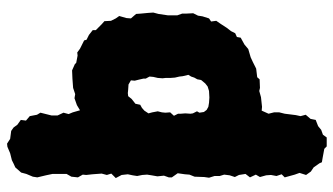

<svg xmlns="http://www.w3.org/2000/svg" viewBox="-226 -528 969 558"><g transform="rotate(-90 259.0 -249.5)"><path d="M105 208 78 203 66 201 63 194 51 177 39 169 29 155 35 136 30 122 22 93 31 84 26 69 29 53 28 39 23 21 30 9 22 -8 32 -21 29 -40 23 -52 28 -67 30 -83 26 -96V-111L21 -127L23 -141L24 -169L30 -184L31 -197L34 -218L22 -235V-244L27 -258L25 -277L28 -294L30 -307L29 -321L26 -336L28 -349L31 -363L29 -381L20 -398L33 -411L29 -424L33 -439L31 -466L29 -484L30 -494L22 -508L24 -527L32 -541V-552V-582L28 -601L22 -626L24 -639L32 -658L36 -673L51 -690L62 -695L72 -700L92 -705L111 -713L120 -714L134 -705L157 -702L167 -695L175 -684L189 -674L187 -659L200 -648L204 -627L210 -617L202 -585V-567L210 -550L206 -535L211 -523L217 -502L232 -511L252 -518L264 -516L282 -522L309 -524L333 -525L351 -517L355 -513L376 -509L385 -510L396 -502L420 -490L422 -483L436 -476L450 -465V-456L467 -439L476 -431L477 -412L484 -398L491 -388L485 -367L484 -354L497 -339L498 -325L500 -304L501 -289L497 -274L493 -247V-219L498 -205V-193L499 -173L492 -159L490 -146L484 -127L475 -121L477 -106L468 -93L457 -76L447 -63L441 -51L430 -46L428 -35L408 -24L395 -13L371 -6L358 0L346 6L338 10L313 13L307 20L282 21L273 19L255 24L227 27L216 26L207 46L211 62V77L207 93L203 125L200 139L204 154L192 168L189 183L171 190L160 199L146 204L138 215H112ZM273 -127 286 -131 295 -138 305 -150 307 -161 312 -170 315 -179 320 -187 316 -204 315 -213 312 -226 311 -239V-253L310 -262L311 -276L314 -289L315 -300L309 -311V-318L306 -331L303 -343L304 -354L292 -361L277 -362L267 -363L258 -362L250 -352L236 -341L233 -327L224 -322L216 -315L208 -303L211 -292L214 -276L211 -264L210 -254L211 -240L201 -229L207 -217V-209L208 -196L207 -181L208 -174L214 -162L210 -155L212 -142L218 -134L227 -129L239 -127L254 -126Z"/></g></svg>

Font: Winky Rough ExtraBold
Style: Regular
Weight: 800
Designer: Simon Atzbach
Foundry: typofactur
Version: Version 1.206; ttfautohint (v1.8.4.7-5d5b)